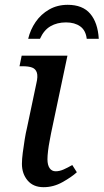

<svg xmlns="http://www.w3.org/2000/svg" viewBox="-20 -767 430 797"><path d="M161 10Q118 10 94.5 -18Q71 -46 71 -87Q71 -106 74.5 -133Q78 -160 82.5 -188Q87 -216 92 -236L131 -421Q138 -450 133 -465.5Q128 -481 113.5 -486.5Q99 -492 75 -492H61L70 -536H260L192 -214Q190 -202 186 -182Q182 -162 179.5 -141Q177 -120 177 -106Q177 -82 186 -69Q195 -56 211 -56Q227 -56 244 -63.5Q261 -71 280 -82L299 -52Q277 -32 239.5 -11Q202 10 161 10ZM97 -606Q106 -644 128 -676Q150 -708 184 -727.5Q218 -747 261 -747Q323 -747 354.5 -710Q386 -673 390 -606H340Q336 -641 313 -657.5Q290 -674 254 -674Q217 -674 189.5 -658Q162 -642 146 -606Z"/></svg>

Font: ET Text
Style: Italic
Weight: 470
Italic angle: -12°
Designer: Monotype Design Team
Foundry: Monotype Imaging Inc.
Version: Version 2.009